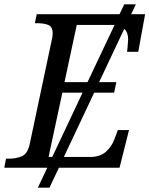

<svg xmlns="http://www.w3.org/2000/svg" viewBox="-41 -780 695 893"><path d="M-21 0 -13 -42H0Q33 -42 60 -53Q87 -64 97 -109L201 -600Q204 -614 204 -624Q204 -656 183.5 -664Q163 -672 134 -672H121L130 -714H515L537 -760H591L569 -714H634L602 -539H550Q551 -544 552 -557Q553 -570 554 -582.5Q555 -595 555 -597Q555 -629 537 -646L420 -398H500L490 -349H397L256 -50H378Q425 -50 452 -74.5Q479 -99 491 -132L507 -175H559L515 0H233L189 93H135L179 0ZM259 -398H366L492 -664Q488 -664 484 -664H316ZM185 -50H202L343 -349H249Z"/></svg>

Font: NotoSerif-Italic
Style: Regular
Weight: 400
Italic angle: -12°
Designer: Monotype Design Team
Foundry: Monotype Imaging Inc.
Version: Version 2.007; ttfautohint (v1.8) -l 8 -r 50 -G 200 -x 14 -D